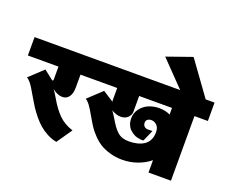

<svg xmlns="http://www.w3.org/2000/svg" viewBox="-185 -1148 1702 1413"><g transform="rotate(20 665.5 -441.5)"><path d="M-43 -645H493.2V-501H369.1V-399.9Q369.1 -352.5 350.1 -326.7Q331.1 -300.8 298.8 -300.8Q260.7 -300.8 219.2 -334Q235.8 -312.5 253.9 -280.8Q298.3 -203.1 342.8 -159.7Q387.2 -116.2 454.1 -95.2L371.1 24.9Q333 18.1 296.9 -1.2Q260.7 -20.5 233.6 -43.9Q206.5 -67.4 179.9 -100.1Q153.3 -132.8 135.7 -159.9Q118.2 -187 99.1 -220.2Q55.2 -297.4 37.6 -318.8Q21 -339.4 5.9 -347.2L113.8 -448.2L184.1 -393.1Q189.9 -389.2 192.9 -390.6Q195.8 -392.1 196.3 -396L196.8 -399.9V-501H-43Z M406.7 -645H1366.7V-501H1261.7V4.9H1085.9V-91.8Q1042.5 -56.2 986.3 -36.6Q930.2 -17.1 870.6 -17.1Q817.9 -17.1 772.2 -30.8Q726.6 -44.4 695.6 -63.7Q664.6 -83 636.2 -112.8Q607.9 -142.6 592 -166Q576.2 -189.5 558.6 -220.2Q515.1 -296.4 499 -316.9Q481.9 -338.9 465.8 -347.2L573.7 -448.2L659.7 -393.1Q661.1 -392.6 661.1 -393.1Q656.7 -397 656.7 -399.9V-501H406.7ZM999.5 -467.8Q1048.3 -467.8 1085.9 -449.2V-501H828.6V-377Q828.6 -352.1 807.6 -331.5Q786.6 -311 752.9 -311Q716.3 -311 678.7 -334Q696.8 -310.1 713.9 -280.8Q733.4 -248 747.3 -228.5Q761.2 -209 779.8 -192.1Q798.3 -175.3 820.1 -168.2Q841.8 -161.1 870.6 -161.1Q906.2 -161.1 935.5 -168.5Q964.8 -175.8 987.8 -190.7Q1010.7 -205.6 1023.7 -231.4Q1036.6 -257.3 1036.6 -292Q1036.6 -328.1 1017.8 -346.7Q999 -365.2 974.6 -365.2Q957.5 -365.2 945.6 -356.2Q933.6 -347.2 933.6 -332Q933.6 -311.5 945.3 -301.5Q957 -291.5 973.6 -291.3Q990.2 -291 1008.8 -292L970.7 -205.1Q963.4 -201.7 950 -203.6Q936.5 -205.6 920.9 -208.7Q905.3 -211.9 888.9 -222.2Q872.6 -232.4 859.4 -245.4Q846.2 -258.3 837.9 -279.5Q829.6 -300.8 829.6 -326.2Q829.6 -369.6 854.5 -402.6Q879.4 -435.5 917.5 -451.7Q955.6 -467.8 999.5 -467.8Z M1219.7 -519 909.7 -838.9 1106.9 -908.2 1336.9 -589.8Z"/></g></svg>

Font: LT Superior Black
Style: Regular
Weight: 900
Designer: Daniel Lyons
Foundry: LyonsType
Version: Version 2.005